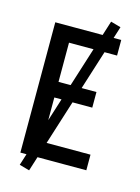

<svg xmlns="http://www.w3.org/2000/svg" viewBox="-132 -891 764 1046"><g transform="rotate(15 250.0 -368.0)"><path d="M68 0V-735H440V-647H169V-426H383V-338H169V-88H440V0ZM139 81 82 65 361 -817 418 -801Z"/></g></svg>

Font: Iosevka SS18 Semibold
Style: Regular
Weight: 600
Monospace: yes
Designer: Belleve Invis
Foundry: Belleve Invis
Version: Version 25.1.1; ttfautohint (v1.8.4)